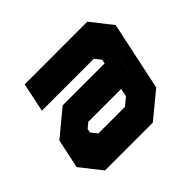

<svg xmlns="http://www.w3.org/2000/svg" viewBox="-128 -711 881 881"><g transform="rotate(-45 313.0 -270.0)"><path d="M100.5 0 19.5 -103 50 -245.5 174.5 -348.5H446.5L451 -368L427 -398.5H89.5L119.5 -540H526L607 -437L536 -103L411 0ZM152 -69 101 -132 121 -225 185 -278H503.5L473.5 -137L390.5 -69ZM152 -69H390.5L473.5 -137L530.5 -403L479 -467H166.5H479L530.5 -403L503.5 -278H185L121 -225L101 -132ZM199.5 -141.5H372L409 -172L417.5 -212H204.5L179 -191L175 -172Z"/></g></svg>

Font: Tourney Black
Style: Italic
Weight: 900
Italic angle: -12°
Version: Version 1.015